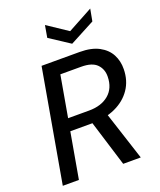

<svg xmlns="http://www.w3.org/2000/svg" viewBox="-164 -1018 933 1120"><g transform="rotate(-20 302.5 -458.5)"><path d="M29 0 152 -700H388Q461 -700 507.5 -675Q554 -650 575.5 -609Q597 -568 596 -518Q595 -447 559 -394.5Q523 -342 459.5 -313Q396 -284 313 -284H179L129 0ZM404 0 308 -311H412L513 0ZM193 -360H323Q400 -360 446 -399Q492 -438 493 -509Q494 -555 464.5 -585.5Q435 -616 367 -616H238ZM533 -917 519 -842 364 -760 239 -842 252 -917 378 -833Z"/></g></svg>

Font: DM Sans 20pt Medium
Style: Italic
Weight: 500
Italic angle: -10°
Version: Version 4.004;gftools[0.9.30]